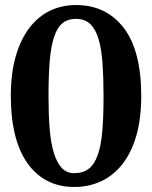

<svg xmlns="http://www.w3.org/2000/svg" viewBox="-20 -732 605 764"><path d="M173 -350Q173 -278 177.5 -221Q182 -164 194 -124.5Q206 -85 225.5 -64Q245 -43 275 -43Q310 -43 332.5 -60Q355 -77 368.5 -114Q382 -151 387 -209Q392 -267 392 -350Q392 -422 388 -479Q384 -536 372.5 -575.5Q361 -615 339.5 -636Q318 -657 282 -657Q250 -657 229 -640Q208 -623 195.5 -586Q183 -549 178 -490.5Q173 -432 173 -350ZM23 -350Q23 -440 42.5 -507.5Q62 -575 96.5 -620.5Q131 -666 178.5 -689Q226 -712 282 -712Q402 -712 472 -621.5Q542 -531 542 -350Q542 -260 522.5 -192.5Q503 -125 467.5 -79.5Q432 -34 383 -11Q334 12 276 12Q215 12 168 -12.5Q121 -37 88.5 -83.5Q56 -130 39.5 -197Q23 -264 23 -350Z"/></svg>

Font: PTSerif
Style: Bold
Weight: 700
Designer: A.Korolkova, O.Umpeleva, V.Yefimov
Foundry: ParaType Ltd
Version: Version 1.000W OFL; ttfautohint (v1.2) -l 8 -r 50 -G 200 -x 